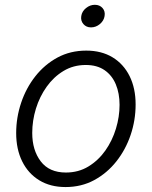

<svg xmlns="http://www.w3.org/2000/svg" viewBox="-20 -756 624 788"><path d="M249 11.7Q186.5 11.7 141.1 -16.1Q95.7 -43.9 71 -93.8Q46.4 -143.6 46.4 -210Q46.4 -273.4 66.7 -334Q86.9 -394.5 125 -442.9Q163.1 -491.2 215.8 -519.8Q268.6 -548.3 334 -548.3Q396.5 -548.3 441.9 -520.8Q487.3 -493.2 512 -443.4Q536.6 -393.6 536.6 -327.1Q536.6 -262.7 516.1 -202.1Q495.6 -141.6 457.5 -93.5Q419.4 -45.4 366.7 -16.8Q314 11.7 249 11.7ZM250.5 -47.9Q302.2 -47.9 343 -72.8Q383.8 -97.7 412.4 -138.2Q440.9 -178.7 455.8 -227.8Q470.7 -276.9 470.7 -325.7Q470.7 -373 455.3 -409.9Q439.9 -446.8 409.2 -468Q378.4 -489.3 332 -489.3Q281.2 -489.3 240.7 -464.8Q200.2 -440.4 171.4 -399.9Q142.6 -359.4 127.4 -310.1Q112.3 -260.7 112.3 -210.4Q112.3 -139.6 147.2 -93.8Q182.1 -47.9 250.5 -47.9ZM353.5 -643.6Q334 -643.6 322.3 -657.2Q310.5 -670.9 313.5 -689.9Q316.4 -709.5 333 -722.9Q349.6 -736.3 369.1 -736.3Q389.2 -736.3 400.9 -722.9Q412.6 -709.5 409.2 -689.9Q406.2 -670.9 389.9 -657.2Q373.5 -643.6 353.5 -643.6Z"/></svg>

Font: Inter 17pt Light
Style: Italic
Weight: 300
Italic angle: -9.3988°
Version: Version 4.001;git-66647c0bb